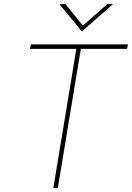

<svg xmlns="http://www.w3.org/2000/svg" viewBox="-20 -952 668 972"><path d="M132.1 -704.5 136.4 -727.3H627.8L623.6 -704.5H389.2L272.7 0H250L366.5 -704.5ZM311.1 -931.8 399.1 -822.4 524.1 -931.8H551.1L549.7 -929L397.7 -795.5H392L282.7 -929L284.1 -931.8Z"/></svg>

Font: Inter UI Thin
Style: Italic
Weight: 100
Italic angle: -9.39999°
Designer: Rasmus Andersson
Foundry: rsms
Version: 3.2;8d6f07862